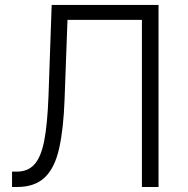

<svg xmlns="http://www.w3.org/2000/svg" viewBox="-20 -747 750 767"><path d="M118.6 -91.6Q144.2 -120.7 156.8 -185.5Q169.4 -250.4 173.7 -362.6L186.4 -727.3H613.3V0H546.9V-667.6H249.6L237.9 -348Q233.7 -233 216.6 -155.5Q199.2 -76.7 159.1 -38.4Q119 0 48.3 0H28.1V-61.4H47.2Q92.7 -61.4 118.6 -91.6Z"/></svg>

Font: DeltaSans Light
Style: Regular
Weight: 300
Designer: Rasmus Andersson
Foundry: rsms
Version: Version 3.012